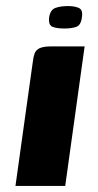

<svg xmlns="http://www.w3.org/2000/svg" viewBox="-20 -613 322 633"><path d="M31 0Q45 -102 59.5 -204.5Q74 -307 88 -408Q90 -425 94 -436.5Q98 -448 110.5 -454Q123 -460 149 -460H259L195 0ZM192 -519Q168 -519 153.5 -524.5Q139 -530 142 -556Q146 -581 163 -587Q180 -593 204 -593Q227 -593 240.5 -586.5Q254 -580 250 -556Q247 -530 231.5 -524.5Q216 -519 192 -519Z"/></svg>

Font: Genos Thin
Style: Bold Italic
Weight: 700
Italic angle: -8°
Version: Version 1.010